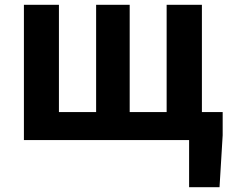

<svg xmlns="http://www.w3.org/2000/svg" viewBox="-20 -580 958 795"><path d="M79 0H763V195H889L902 -20V-116H816V-560H670V-116H517V-560H378V-116H224V-560H79Z"/></svg>

Font: DAIFUKU Sans JP
Style: Bold
Weight: 700
Designer: Original font ‘Source Han Sans JP’ : Ryoko NISHIZUKA  (kana, bopomofo & ideographs); Paul D. Hunt (Latin, Greek & Cyrill
Foundry: Daifuku
Version: Version 1.001